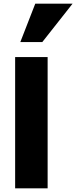

<svg xmlns="http://www.w3.org/2000/svg" viewBox="-20 -1009 413 1040"><path d="M238 11H62V-700H238ZM209 -781H90L171 -989H373Z"/></svg>

Font: Repo
Style: ExtraBold
Weight: 800
Designer: Stefan Peev
Foundry: Context Ltd
Version: Version 001.000